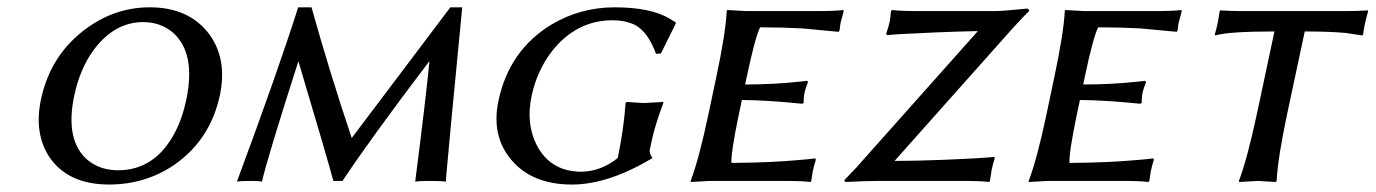

<svg xmlns="http://www.w3.org/2000/svg" viewBox="-20 -490 3726 520"><path d="M368.2 -430.2Q290 -430.2 233.9 -355Q196.8 -304.2 181.2 -231.9Q155.3 -108.9 217.8 -56.2Q250.5 -29.3 299.3 -28.8Q399.9 -28.8 453.6 -130.9Q474.1 -169.9 484.4 -219.2Q511.2 -346.2 448.2 -401.9Q415.5 -429.7 368.2 -430.2ZM575.7 -232.9Q550.3 -113.3 454.6 -45.4Q376.5 9.3 275.9 9.8Q161.6 9.8 111.3 -68.4Q72.3 -131.3 90.8 -220.2Q117.2 -344.7 218.3 -416Q294.9 -470.2 385.7 -470.2Q492.7 -470.2 547.4 -396.5Q595.7 -329.6 575.7 -232.9Z M787.6 -470.2H823.7Q872.6 -294.9 932.6 -116.2L1199.7 -470.2H1231.9Q1192.4 -63 1189 -18.6Q1188 -7.8 1187.5 2Q1176.3 0 1141.6 0Q1115.7 0 1104.5 2Q1133.8 -226.6 1143.1 -324.7Q980.5 -110.4 907.7 0H882.8Q868.2 -55.7 788.1 -324.2Q703.1 -59.1 689.5 2Q682.1 0 660.6 0Q630.4 0 621.6 2Q732.4 -296.4 787.6 -470.2Z M1653.8 -65.9Q1669.4 -141.1 1674.3 -210.9L1677.2 -213.9Q1679.2 -213.9 1723.6 -210.9Q1723.6 -210.9 1776.4 -213.9V-210.9Q1753.4 -148.4 1745.6 -111.3Q1743.2 -100.1 1740.2 -85.9L1739.7 -85Q1738.3 -73.7 1747.1 -62Q1627.9 9.8 1528.8 9.8Q1422.4 9.8 1366 -55.7Q1309.6 -121.1 1330.1 -217.8Q1359.4 -354.5 1474.1 -423.8Q1551.3 -469.7 1643.6 -470.2Q1743.2 -470.2 1794.4 -439Q1796.4 -438 1799.8 -435.5Q1806.2 -431.6 1809.1 -430.2L1810.5 -426.8L1770 -345.2L1756.8 -344.2Q1734.9 -403.3 1700.7 -421.9Q1674.8 -435.1 1639.2 -435.1Q1540 -435.1 1473.6 -349.6Q1434.6 -298.3 1419.9 -231Q1402.8 -150.9 1438 -88.9Q1475.6 -25.4 1554.2 -24.9Q1608.4 -25.9 1652.8 -62Z M2000 -460H2203.1Q2239.3 -460 2263.7 -462.9L2265.1 -460Q2257.3 -432.1 2256.8 -429.2Q2255.4 -422.4 2253.9 -408.2L2251.5 -403.8Q2251.5 -403.8 2152.3 -413.1Q2097.2 -416 2038.6 -416Q2024.9 -388.2 2002 -279.8L1998 -261.2Q2073.7 -261.2 2143.1 -268.6Q2154.8 -270 2166 -271L2168.5 -268.1Q2162.6 -253.9 2159.2 -240.2Q2156.2 -225.6 2156.7 -211.9L2152.8 -209Q2056.2 -218.8 1989.3 -219.2L1981 -180.2Q1959.5 -77.1 1960.9 -48.8Q1988.3 -48.8 2015.6 -49.6Q2043 -50.3 2064.7 -51.3Q2086.4 -52.2 2106.4 -53.7Q2126.5 -55.2 2141.1 -56.4Q2155.8 -57.6 2166.5 -58.6Q2177.2 -59.6 2179.7 -60.1L2188.5 -61L2189.5 -57.1Q2184.1 -40.5 2181.2 -25.9Q2180.2 -20 2179.2 -12.7Q2178.2 -4.9 2177.2 0L2174.8 2.9Q2150.9 0 2115.2 0H1902.3L1850.6 2.9V0Q1873.5 -61 1898.4 -179.2L1919.9 -280.8Q1945.3 -400.4 1948.2 -460L1949.7 -462.9Q1951.7 -462.9 2000 -460Z M2402.8 -54.2Q2460.4 -54.2 2528.1 -56.9Q2595.7 -59.6 2634.3 -62L2672.9 -64.9L2674.3 -62Q2668.9 -45.9 2665.5 -28.8Q2665 -25.4 2661.1 0L2658.7 2.9Q2634.8 0 2599.1 0H2356.9Q2326.2 0 2269.5 2.9L2266.6 -2Q2268.6 -3.9 2297.4 -34.2L2628.4 -405.8Q2573.7 -404.8 2512 -402.1Q2450.2 -399.4 2416.5 -397.5L2382.3 -395L2379.9 -397.9Q2387.7 -421.9 2389.6 -431.2Q2390.6 -436.5 2391.6 -444.8Q2392.1 -454.1 2393.1 -460L2396.5 -462.9Q2420.4 -460 2456.1 -460H2673.8Q2695.3 -460 2746.1 -465.3Q2760.3 -466.8 2762.2 -466.8Q2767.1 -465.3 2767.1 -460Q2759.3 -453.1 2724.1 -415Z M2915.5 -460H3118.7Q3154.8 -460 3179.2 -462.9L3180.7 -460Q3172.9 -432.1 3172.4 -429.2Q3170.9 -422.4 3169.4 -408.2L3167 -403.8Q3167 -403.8 3067.9 -413.1Q3012.7 -416 2954.1 -416Q2940.4 -388.2 2917.5 -279.8L2913.6 -261.2Q2989.3 -261.2 3058.6 -268.6Q3070.3 -270 3081.5 -271L3084 -268.1Q3078.1 -253.9 3074.7 -240.2Q3071.8 -225.6 3072.3 -211.9L3068.4 -209Q2971.7 -218.8 2904.8 -219.2L2896.5 -180.2Q2875 -77.1 2876.5 -48.8Q2903.8 -48.8 2931.2 -49.6Q2958.5 -50.3 2980.2 -51.3Q3002 -52.2 3022 -53.7Q3042 -55.2 3056.6 -56.4Q3071.3 -57.6 3082 -58.6Q3092.8 -59.6 3095.2 -60.1L3104 -61L3105 -57.1Q3099.6 -40.5 3096.7 -25.9Q3095.7 -20 3094.7 -12.7Q3093.8 -4.9 3092.8 0L3090.3 2.9Q3066.4 0 3030.8 0H2817.9L2766.1 2.9V0Q2789.1 -61 2814 -179.2L2835.4 -280.8Q2860.8 -400.4 2863.8 -460L2865.2 -462.9Q2867.2 -462.9 2915.5 -460Z M3431.6 -404.8Q3307.1 -404.8 3271.5 -394L3270 -397Q3277.8 -419.9 3283.2 -460L3285.6 -461.9Q3315.4 -460 3340.3 -460H3628.4Q3653.8 -460 3684.1 -461.9L3685.5 -460Q3673.8 -418.9 3671.9 -397L3669.4 -394Q3669.4 -394 3623.5 -400.9Q3578.6 -404.8 3513.7 -404.8L3465.8 -180.2Q3440.9 -63 3437.5 0L3435.1 2.9Q3433.1 2.9 3386.7 0L3335.9 2.9L3335.4 0Q3358.4 -61.5 3383.8 -180.2Z"/></svg>

Font: Linux Biolinum Capitals O
Style: Italic Samll Caps
Weight: 400
Italic angle: -12°
Designer: Philipp H. Poll
Foundry: Philipp H. Poll
Version: Version 0.6.2